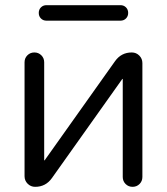

<svg xmlns="http://www.w3.org/2000/svg" viewBox="-20 -723 646 743"><path d="M116 0Q99 0 87 -12Q75 -24 75 -41V-482Q75 -498 86 -509Q97 -520 113 -520Q129 -520 140 -509Q151 -498 151 -482V-103L152 -102L153 -103L425 -486Q449 -520 490 -520Q507 -520 519 -508Q531 -496 531 -479V-38Q531 -22 520 -11Q509 0 493 0Q477 0 466 -11Q455 -22 455 -38V-417L454 -418L453 -417L181 -34Q157 0 116 0ZM446 -703Q459 -703 467.5 -694.5Q476 -686 476 -673Q476 -660 467.5 -651.5Q459 -643 446 -643H160Q147 -643 138.5 -651.5Q130 -660 130 -673Q130 -686 138.5 -694.5Q147 -703 160 -703Z"/></svg>

Font: Rounded Mplus 1c
Style: Regular
Weight: 400
Version: Version 1.059.20150529